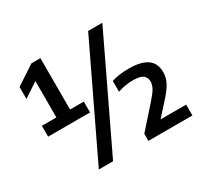

<svg xmlns="http://www.w3.org/2000/svg" viewBox="-176 -1042 1406 1342"><g transform="rotate(-30 526.5 -371.0)"><path d="M184.5 -322V-748L222 -713.5L68 -612V-708.5L222 -810H295V-322ZM67.5 -308V-395.5H406V-308ZM259.5 68 679 -808H793.5L374.5 68ZM659.5 68V11L814.5 -163.5Q850.5 -204 865.5 -231.2Q880.5 -258.5 880.5 -283Q880.5 -319 856.5 -336Q832.5 -353 777.5 -353Q744 -353 711.5 -347.2Q679 -341.5 653.5 -332V-419Q681 -428.5 717.5 -433.5Q754 -438.5 792 -438.5Q890.5 -438.5 940.2 -403.8Q990 -369 990 -294.5Q989.5 -254.5 970.5 -216.5Q951.5 -178.5 907.5 -129.5L783 8.5L783.5 -19.5H1015V68Z"/></g></svg>

Font: Encode Sans SC SemiExpanded SemiBold
Style: Regular
Weight: 600
Width: 6
Designer: Multiple Designers
Foundry: Impallari Type
Version: Version 3.002